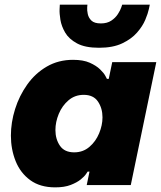

<svg xmlns="http://www.w3.org/2000/svg" viewBox="-20 -798 694 828"><path d="M407 -592Q347 -592 312 -611Q277 -630 261 -657.5Q245 -685 240.5 -712.5Q236 -740 237 -759Q238 -778 238 -778H357Q357 -778 356 -766Q355 -754 358.5 -737.5Q362 -721 374.5 -709Q387 -697 415 -697Q442 -697 460 -709Q478 -721 488.5 -737.5Q499 -754 503 -766Q507 -778 507 -778H626Q626 -778 622 -759Q618 -740 606.5 -712.5Q595 -685 571 -657.5Q547 -630 507 -611Q467 -592 407 -592ZM295 -540Q339 -540 367 -527.5Q395 -515 411.5 -499Q428 -483 434.5 -470.5Q441 -458 441 -458H449L464 -530H654L544 0H354L366 -58H358Q358 -58 351 -47.5Q344 -37 328 -24Q312 -11 285 -0.5Q258 10 218 10Q153 10 110.5 -21Q68 -52 47.5 -103Q27 -154 27 -213Q27 -270 45 -327.5Q63 -385 97.5 -433.5Q132 -482 182 -511Q232 -540 295 -540ZM341 -389Q303 -389 275.5 -365.5Q248 -342 233.5 -307Q219 -272 219 -237Q219 -198 238.5 -169.5Q258 -141 300 -141Q338 -141 365.5 -164.5Q393 -188 407.5 -223Q422 -258 422 -292Q422 -331 402.5 -360Q383 -389 341 -389Z"/></svg>

Font: Be Vietnam Pro Black
Style: Italic
Weight: 900
Italic angle: -12°
Designer: Lam Bao, Tony Le, Vietanh Nguyen
Foundry: Yellow Type Foundry
Version: Version 1.002; ttfautohint (v1.8.3)